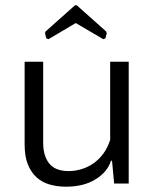

<svg xmlns="http://www.w3.org/2000/svg" viewBox="-20 -693 584 725"><path d="M270 -673 381 -574 383 -567 378 -548 370 -545 266 -606 163 -545 155 -548 150 -567 152 -574 263 -673ZM143 -460V-156Q143 -125 150.5 -104Q158 -83 170.5 -70.5Q183 -58 200.5 -52.5Q218 -47 239 -47Q264 -47 288.5 -54.5Q313 -62 334 -77Q355 -92 371 -114Q387 -136 396 -165V-460H466V0H411L403 -86H399Q386 -44 341 -16Q296 12 229 12Q197 12 168.5 4Q140 -4 119 -22.5Q98 -41 85.5 -71.5Q73 -102 73 -147V-460Z"/></svg>

Font: Quattrocento Sans
Style: Regular
Weight: 400
Designer: Pablo Impallari
Foundry: Pablo Impallari, Igino Marini, Brenda Gallo
Version: Version 2.000